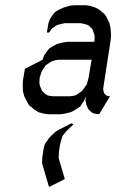

<svg xmlns="http://www.w3.org/2000/svg" viewBox="-20 -432 475 726"><path d="M65.9 -110.8 66.9 -128.9 74.2 -171.9 141.1 -206.1 147 -223.1 152.8 -231 162.1 -244.1 167 -249 180.2 -257.8 196.8 -266.1 221.2 -272 236.8 -273.9H336.9L337.9 -292L336.9 -300.8L334 -309.1L329.1 -321.8L325.2 -326.2L315.9 -335L308.1 -338.9L300.8 -340.8L287.1 -344.2H224.1L209 -340.8L201.2 -338.9L191.9 -335L179.2 -326.2L174.8 -321.8L166 -309.1H157.2L163.1 -344.2L168.9 -359.9L174.8 -369.1L184.1 -381.8L189 -387.2L202.1 -395L219.2 -402.8L243.2 -410.2L258.8 -412.1H305.2L319.8 -410.2L341.8 -402.8L356 -395L376 -377.9L381.8 -369.1L394 -344.2L397.9 -326.2L399.9 -300.8L398.9 -283.2L371.1 -103L370.1 -94.2L371.1 -89.8L373 -81.1L377 -75.2L384.8 -69.8L388.2 -68.8L396 -67.9L355 0L339.8 -2L332 -3.9L326.2 -7.8L315.9 -17.1L313 -21L307.1 -34.2L305.2 -43L303.2 -50.8L304.2 -67.9L297.9 -50.8L292 -43L283.2 -28.8L276.9 -24.9L265.1 -17.1L248 -7.8L224.1 -2L208 0H162.1L147 -2L125 -7.8L110.8 -17.1L89.8 -34.2L85 -43L71.8 -67.9L66.9 -85.9ZM128.9 -120.1 129.9 -110.8 132.8 -103 138.2 -89.8 141.1 -85.9 150.9 -77.1 159.2 -71.8 166 -69.8 180.2 -67.9H243.2L257.8 -69.8L266.1 -71.8L274.9 -77.1L287.1 -85.9L292 -89.8L300.8 -103L307.1 -110.8L310.1 -120.1L314.9 -137.2L326.2 -206.1H202.1L188 -204.1L179.2 -201.2L169.9 -196.8L157.2 -188L152.8 -185.1L144 -171.9L138.2 -163.1L134.8 -153.8L129.9 -137.2ZM139.2 176.8 140.1 161.1 144 136.2 147.9 118.2 150.9 110.8 157.2 102.1 166 88.9 188 67.9 201.2 59.1 250 34.2 257.8 38.1 230 64.9 220.2 77.1 216.8 81.1 210.9 99.1 207 115.2 203.1 140.1 202.1 158.2V167L225.1 245.1L168 273.9H165L139.2 186Z"/></svg>

Font: Petahja
Style: Italic
Weight: 400
Designer: T. Christopher White
Version: Version 1.1